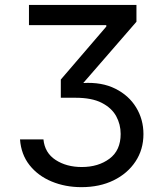

<svg xmlns="http://www.w3.org/2000/svg" viewBox="-20 -566 660 777"><path d="M309.6 191.4Q244.1 191.4 189 168.5Q133.8 145.5 99.6 102.3Q65.4 59.1 61 -2H155.8Q161.1 52.7 205.1 81.3Q249 109.9 311 109.9Q377.9 109.9 423.1 76.2Q468.3 42.5 468.3 -23.9Q468.3 -63 450 -96.2Q431.6 -129.4 391.6 -149.9Q351.6 -170.4 285.6 -170.4H226.1V-244.1L410.2 -458.5V-464.4H97.2V-545.9H532.2V-478L316.9 -230Q392.1 -234.4 446.8 -207Q501.5 -179.7 531 -131.1Q560.5 -82.5 560.5 -23.4Q560.5 39.1 528.3 87.6Q496.1 136.2 439.7 163.8Q383.3 191.4 309.6 191.4Z"/></svg>

Font: Inter
Style: Regular
Weight: 400
Designer: Rasmus Andersson
Foundry: rsms
Version: Version 4.001;git-9221beed3